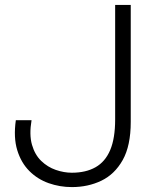

<svg xmlns="http://www.w3.org/2000/svg" viewBox="-20 -747 640 782"><path d="M273 15Q223.5 15 178.2 -1Q133 -17 99.5 -50.5Q66 -84 50.2 -135.5Q34.5 -187 44.5 -257.5H108.5Q98.5 -198.5 110.2 -157.5Q122 -116.5 148 -91.5Q174 -66.5 207.2 -55Q240.5 -43.5 272.5 -43.5Q329.5 -43.5 369 -65.8Q408.5 -88 428.8 -135.8Q449 -183.5 449 -260.5V-727H512.5V-250.5Q512.5 -153.5 479.8 -95.2Q447 -37 392.8 -11Q338.5 15 273 15Z"/></svg>

Font: Spline Sans Mono Light
Style: Regular
Weight: 300
Monospace: yes
Version: Version 1.004